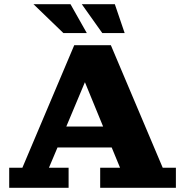

<svg xmlns="http://www.w3.org/2000/svg" viewBox="-20 -898 885 918"><path d="M283 -740 140 -878H317L395 -740ZM469 -740 371 -878H529L576 -740ZM24 0V-96H87L335 -682H510L758 -96H821V0H459V-96H554L514 -193H255L214 -96H308V0ZM297 -293H473L386 -505Z"/></svg>

Font: Montagu Slab 16pt
Style: Bold
Weight: 700
Designer: Florian Karsten
Foundry: Florian Karsten
Version: Version 1.000; ttfautohint (v1.8.3)